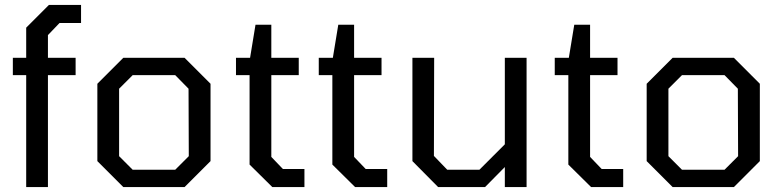

<svg xmlns="http://www.w3.org/2000/svg" viewBox="-20 -757 3165 777"><path d="M86 0V-453H32V-523H86V-645L178 -737H308V-664H221L174 -615V-523H286V-453H174V0Z M479 0 374 -105V-418L479 -523H727L832 -418V-105L727 0ZM517 -70H689L744 -125L743 -398L689 -453H517L462 -398V-125Z M1082 0 990 -91V-453H935V-523H992L1014 -657H1078V-523H1189V-453H1078V-122L1125 -73H1212V0Z M1417 0 1325 -91V-453H1270V-523H1327L1349 -657H1413V-523H1524V-453H1413V-122L1460 -73H1547V0Z M1753 0 1649 -105V-523H1737L1736 -126L1790 -70H1920L2023 -173V-523H2111V0H2023V-81L1943 0Z M2372 0 2280 -91V-453H2225V-523H2282L2304 -657H2368V-523H2479V-453H2368V-122L2415 -73H2502V0Z M2702 0 2597 -105V-418L2702 -523H2950L3055 -418V-105L2950 0ZM2740 -70H2912L2967 -125L2966 -398L2912 -453H2740L2685 -398V-125Z"/></svg>

Font: Tomorrow
Style: Regular
Weight: 400
Designer: Tony de Marco, Monica Rizzolli
Foundry: Just in Type
Version: Version 2.002